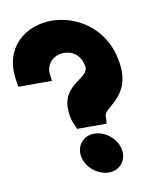

<svg xmlns="http://www.w3.org/2000/svg" viewBox="-133 -652 636 725"><g transform="rotate(-10 185.5 -290.0)"><path d="M-54 -367H75L72 -390C66 -438 103 -465 142 -463C171 -461 199 -445 208 -402C220 -345 86 -352 122 -208L137 -172H250L252 -196V-197C244 -236 366 -250 336 -403C312 -529 206 -591 112 -591C13 -591 -79 -522 -58 -393ZM134 -66C142 -23 185 11 227 11C269 11 298 -23 290 -66C282 -109 239 -143 197 -143C155 -143 126 -109 134 -66Z"/></g></svg>

Font: Charger EcoBlack
Style: OpObl
Weight: 1000
Designer: Jasper
Foundry: Cannot Into Space Fonts
Version: Version 1.1